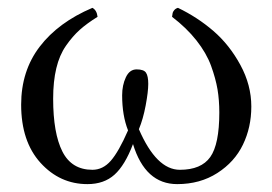

<svg xmlns="http://www.w3.org/2000/svg" viewBox="-20 -462 698 492"><path d="M624 -189Q624 -135.7 602.5 -91.3Q581.1 -46.9 536.9 -18.6Q492.7 9.8 434.1 9.8Q352.1 9.8 320.8 -92.8Q300.3 -38.6 273.4 -14.4Q246.6 9.8 204.1 9.8Q133.3 9.8 83.7 -44.9Q34.2 -99.6 34.2 -193.8Q34.2 -280.3 81.8 -342.5Q129.4 -404.8 216.8 -441.9Q228 -436 230 -418.9Q202.6 -401.9 184.3 -385.5Q166 -369.1 149.2 -345Q132.3 -320.8 124.3 -287.1Q116.2 -253.4 116.2 -209Q116.2 -120.6 139.9 -73.7Q163.6 -26.9 216.8 -26.9Q243.7 -26.9 263.9 -50Q284.2 -73.2 308.1 -127.9Q293 -166 293 -217.8Q293 -243.7 302.5 -263.9Q312 -284.2 330.1 -284.2Q348.6 -284.2 354.2 -275.6Q359.9 -267.1 359.9 -247.1Q359.9 -227.1 353.3 -191.9Q346.7 -156.7 335.9 -130.9Q380.9 -26.9 440.9 -26.9Q495.6 -26.9 518.8 -59.6Q542 -92.3 542 -173.8Q542 -205.1 537.4 -232.9Q532.7 -260.7 520.8 -293.5Q508.8 -326.2 483.4 -358.4Q458 -390.6 420.9 -418.9L422.4 -428.7Q422.9 -431.6 426.5 -436Q430.2 -440.4 436 -441.9Q485.8 -418 526.9 -382.6Q567.9 -347.2 595.9 -295.7Q624 -244.1 624 -189Z"/></svg>

Font: Linux Libertine G
Style: Regular
Weight: 400
Designer: Philipp H. Poll
Foundry: Philipp H. Poll
Version: Version 4.7.5